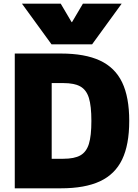

<svg xmlns="http://www.w3.org/2000/svg" viewBox="-20 -1020 750 1040"><path d="M60 -730H310Q440 -730 521.5 -692Q603 -654 641.5 -574Q680 -494 680 -365Q680 -236 641.5 -156Q603 -76 521.5 -38Q440 0 310 0H60ZM323 -160Q383 -160 415.5 -178.5Q448 -197 461.5 -240.5Q475 -284 475 -365Q475 -446 461.5 -489.5Q448 -533 415.5 -551.5Q383 -570 323 -570H260V-160ZM309 -1000 368 -900H370L429 -1000H639L479 -780H259L99 -1000Z"/></svg>

Font: Enso Black
Style: Regular
Weight: 900
Designer: Coji Morishita
Foundry: UNDERFOREST DESIGN
Version: Version 1.000